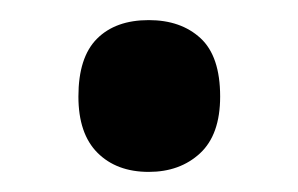

<svg xmlns="http://www.w3.org/2000/svg" viewBox="-20 -447 296 191"><path d="M58 -351Q58 -390 76.5 -408.5Q95 -427 128 -427Q160 -427 179.5 -409Q199 -391 199 -351Q199 -313 179 -294.5Q159 -276 128 -276Q96 -276 77 -295Q58 -314 58 -351Z"/></svg>

Font: Noto Sans Sinhala Condensed SemiBold
Style: Regular
Weight: 600
Width: 3
Designer: Jelle Bosma - Monotype Design Team
Foundry: Monotype Imaging Inc.
Version: Version 2.006; ttfautohint (v1.8.4.7-5d5b)